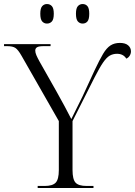

<svg xmlns="http://www.w3.org/2000/svg" viewBox="-28 -933 670 953"><path d="M159 0V-10H194Q233 -10 248.5 -26.5Q264 -43 264 -89V-332L79 -656Q62 -686 48.5 -695Q35 -704 7 -704H-8V-714H223V-704H189Q165 -704 156 -698.5Q147 -693 147 -682Q147 -672 152.5 -659Q158 -646 168 -628L254 -476Q274 -440 293 -405Q312 -370 326 -342Q337 -364 350.5 -391.5Q364 -419 381 -453L442 -585Q466 -636 483.5 -665.5Q501 -695 520.5 -707.5Q540 -720 567 -720Q594 -720 608 -708Q622 -696 622 -678Q622 -667 616 -657Q610 -647 599 -642Q584 -666 553 -666Q533 -666 517 -657Q501 -648 483.5 -622.5Q466 -597 441 -548L332 -332V-89Q332 -43 347 -26.5Q362 -10 402 -10H436V0ZM382 -816Q368 -816 358.5 -826.5Q349 -837 349 -865Q349 -892 358.5 -902.5Q368 -913 382 -913Q397 -913 406 -902.5Q415 -892 415 -865Q415 -837 406 -826.5Q397 -816 382 -816ZM205 -816Q191 -816 181.5 -826.5Q172 -837 172 -865Q172 -892 181.5 -902.5Q191 -913 205 -913Q220 -913 229.5 -902.5Q239 -892 239 -865Q239 -837 229.5 -826.5Q220 -816 205 -816Z"/></svg>

Font: Noto Serif Display Light
Style: Regular
Weight: 300
Designer: Monotype Design Team
Foundry: Monotype Imaging Inc.
Version: Version 2.009